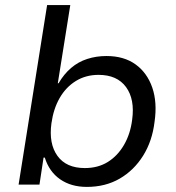

<svg xmlns="http://www.w3.org/2000/svg" viewBox="-20 -725 691 754"><path d="M321 9Q259 9 216 -21Q173 -51 156 -106H151L135 0H53L165 -705H256L207 -398H210Q231 -434 259 -458Q287 -482 322.5 -493.5Q358 -505 398 -505Q467 -505 512.5 -472Q558 -439 578 -381Q598 -323 587 -247Q578 -171 542 -113.5Q506 -56 450 -23.5Q394 9 321 9ZM313 -65Q365 -65 403.5 -89Q442 -113 467 -156Q492 -199 499 -255Q510 -335 475 -383Q440 -431 367 -431Q317 -431 278 -407Q239 -383 214.5 -340.5Q190 -298 182 -241Q171 -161 205.5 -113Q240 -65 313 -65Z"/></svg>

Font: Nunito Sans 7pt
Style: Italic
Weight: 400
Italic angle: -9°
Designer: Vernon Adams
Foundry: Vernon Adams
Version: Version 3.101;gftools[0.9.27]